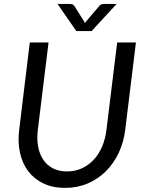

<svg xmlns="http://www.w3.org/2000/svg" viewBox="-20 -928 725 957"><path d="M314 -73.5Q354.5 -73.5 388 -89Q421.5 -104.5 447 -131.8Q472.5 -159 488.8 -197Q505 -235 510.5 -280L564 -716.5H657.5L604 -280Q596.5 -218.5 571.5 -165.8Q546.5 -113 507.5 -74.2Q468.5 -35.5 417 -13.5Q365.5 8.5 304 8.5Q243 8.5 196.8 -13.5Q150.5 -35.5 121 -74.2Q91.5 -113 79.8 -165.8Q68 -218.5 75.5 -280L128.5 -716.5H222L168.5 -280.5Q163 -235.5 170 -197.5Q177 -159.5 195.5 -132Q214 -104.5 243.8 -89Q273.5 -73.5 314 -73.5ZM561.5 -908.5 436.5 -773H360.5L266.5 -908.5H326Q331.5 -908.5 338.8 -907Q346 -905.5 351.5 -897L399 -821.5Q400 -819 401 -817Q402 -815 403 -813Q404.5 -815 406 -817Q407.5 -819 409.5 -821.5L473.5 -896.5Q480.5 -905.5 488.5 -907Q496.5 -908.5 502 -908.5Z"/></svg>

Font: Lato 2
Style: Italic
Weight: 400
Italic angle: -7°
Designer: Lukasz Dziedzic with Adam Twardoch and Botio Nikoltchev
Foundry: tyPoland Lukasz Dziedzic
Version: Version 2.015; 2015-08-06; http://www.latofonts.com/